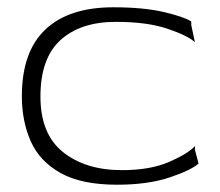

<svg xmlns="http://www.w3.org/2000/svg" viewBox="-20 -497 605 527"><path d="M301 10Q204 10 146.5 -22Q89 -54 64.5 -109Q40 -164 40 -233Q40 -355 104.5 -416Q169 -477 291 -477Q374 -477 429.5 -464Q485 -451 505 -438V-428L515 -381Q496 -399 440 -418Q384 -437 298 -437Q201 -437 146 -387Q91 -337 91 -232Q91 -129 153 -79.5Q215 -30 315 -30Q392 -30 444 -52.5Q496 -75 515 -96V-86L525 -48Q503 -29 444 -9.5Q385 10 301 10Z"/></svg>

Font: Red Rose Light
Style: Regular
Weight: 300
Designer: Jaikishan Patel
Version: Version 1.001; ttfautohint (v1.8.3)